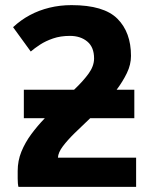

<svg xmlns="http://www.w3.org/2000/svg" viewBox="-20 -729 600 749"><path d="M52 0Q49 -11 49 -33Q49 -55 49 -62Q49 -102 63.5 -137.5Q78 -173 102 -205.5Q126 -238 155 -268H73V-379H269Q303 -411 325 -441Q347 -471 347 -501Q347 -545 320.5 -567Q294 -589 253 -589Q216 -589 187 -579Q158 -569 136.5 -555Q115 -541 100 -528L31 -623Q61 -651 96.5 -670Q132 -689 173 -699Q214 -709 259 -709Q385 -709 438 -656Q491 -603 491 -511Q491 -477 475 -444Q459 -411 435 -379H504V-268H332Q300 -238 271.5 -210Q243 -182 225 -158Q207 -134 206 -114H511V0Z"/></svg>

Font: Ubuntu Sans Mono
Style: Regular
Weight: 400
Monospace: yes
Designer: Dalton Maag Ltd
Foundry: Dalton Maag Ltd
Version: Version 1.006